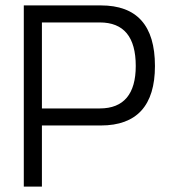

<svg xmlns="http://www.w3.org/2000/svg" viewBox="-20 -690 640 710"><path d="M353 -670H68V0H135V-226H353C486 -226 553 -300 553 -446C553 -596 486 -670 353 -670ZM135 -289V-607H349C438 -607 482 -553 482 -446C482 -343 438 -289 349 -289Z"/></svg>

Font: LT Wave Mono Light
Style: Regular
Weight: 300
Designer: Daniel Lyons
Version: Version 2.5 (Glyphs App)